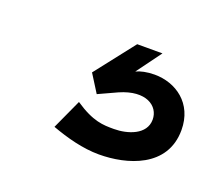

<svg xmlns="http://www.w3.org/2000/svg" viewBox="-54 -70 405 357"><g transform="rotate(20 148.5 108.5)"><path d="M73 197C103 208 136 217 168 217C223 217 297 196 297 122C297 69 257 42 215 42C200 42 187 45 179 49L215 0H165L104 78L126 113L163 96C211 75 240 95 240 122C240 152 205 163 178 163C157 163 137 163 100 138Z"/></g></svg>

Font: Advent Pro
Style: Medium
Weight: 500
Designer: Andreas Kalpakidis
Foundry: Andreas Kalpakidis
Version: Version 2.002 2008